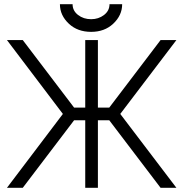

<svg xmlns="http://www.w3.org/2000/svg" viewBox="-20 -890 868 910"><path d="M13 -700 278 -350 13 0H88L354 -350L88 -700ZM816 -700H741L475 -350L741 0H816L550 -350ZM384 -700V-380H303V-320H384V0H444V-320H526V-380H444V-700ZM264 -870Q264 -817 307 -777Q348 -739 412 -739Q475 -739 516 -777Q559 -817 559 -870H499Q499 -839 473 -819Q447 -799 412 -799Q376 -799 350 -819Q324 -839 324 -870Z"/></svg>

Font: Unageo Variable
Style: Regular
Weight: 300
Designer: Richard Sepsi
Foundry: Richard Sepsi
Version: Version 2.200